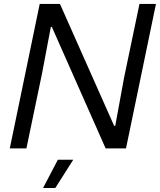

<svg xmlns="http://www.w3.org/2000/svg" viewBox="-20 -749 807 969"><path d="M29.4 0 180.4 -729H282.7L555.9 -114.1H561.7L606.3 -357.6L683.9 -729H767.1L615.9 0H513.1L241.7 -613.1H236.6L192.3 -378.9L113.3 0ZM197.3 199.9 272.1 57H349.7L259.1 199.9Z"/></svg>

Font: Mona Sans
Style: Italic
Weight: 200
Italic angle: -11.6951°
Designer: Deni Anggara
Foundry: GitHub
Version: Version 2.000